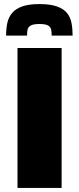

<svg xmlns="http://www.w3.org/2000/svg" viewBox="-20 -924 388 944"><path d="M66 0V-688H283V0ZM174 -904Q227 -904 259.5 -892.5Q292 -881 309 -860.5Q326 -840 331.5 -811.5Q337 -783 337 -749H234Q234 -766 231.5 -778.5Q229 -791 216.5 -798.5Q204 -806 174 -806Q144 -806 131 -798.5Q118 -791 115.5 -778.5Q113 -766 113 -749H10Q10 -783 16 -811Q22 -839 39.5 -860Q57 -881 89.5 -892.5Q122 -904 174 -904Z"/></svg>

Font: Saira SemiExpanded ExtraBold
Style: Regular
Weight: 800
Width: 6
Designer: Hector Gatti with collaboration of the Omnibus-Type team
Foundry: Omnibus-Type
Version: Version 1.101